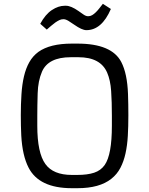

<svg xmlns="http://www.w3.org/2000/svg" viewBox="-20 -988 789 1018"><path d="M360.8 9.8Q187 9.8 131.3 -99.6Q98.6 -163.1 92.8 -269Q90.3 -318.8 90.3 -377.4Q90.3 -436 93.8 -488.5Q97.2 -541 107.2 -583.5Q117.2 -626 135.5 -658.4Q153.8 -690.9 183.6 -712.9Q245.1 -756.8 360.8 -756.8H391.1Q572.3 -756.8 623 -659.2Q654.8 -598.1 658.7 -489.3Q660.6 -436 660.6 -376.7Q660.6 -317.4 657.7 -267.3Q654.8 -217.3 645.5 -174.8Q636.2 -132.3 618.4 -98.1Q600.6 -64 570.3 -40Q507.8 9.8 391.1 9.8ZM390.1 -60.5Q443.8 -60.5 479.2 -72.3Q514.6 -84 535.2 -113.3Q573.2 -167.5 573.2 -321.3V-374Q573.2 -447.8 569.3 -505.4Q565.4 -563 548.3 -602.5Q513.2 -684.6 396 -684.6H355Q235.8 -684.6 202.6 -607.9Q181.6 -559.1 179.7 -492.7Q177.7 -426.3 177.7 -374V-321.3Q177.7 -177.2 220.7 -118.2Q262.2 -60.5 360.8 -60.5ZM567.9 -940.4Q519.5 -828.1 438 -828.1Q414.6 -828.1 373 -857.4Q357.9 -868.2 343 -877.2Q328.1 -886.2 316.4 -886.2Q304.7 -886.2 294.7 -881.3Q284.7 -876.5 273.4 -868.7Q262.2 -860.8 250.5 -850.6L228 -831.1L193.4 -861.8Q220.7 -912.1 255.1 -934.8Q289.6 -957.5 323.2 -957.5H329.6Q356.4 -957.5 396 -929.7L423.3 -910.6Q436 -901.9 447.3 -901.9Q458.5 -901.9 468.3 -907.5Q478 -913.1 487.5 -922.4Q497.1 -931.6 506.3 -943.4L525.4 -967.8Z"/></svg>

Font: Armata
Style: Regular
Weight: 400
Designer: Viktoriya Grabowska
Foundry: Viktoriya Grabowska
Version: Version 1.003